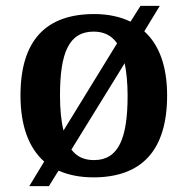

<svg xmlns="http://www.w3.org/2000/svg" viewBox="-20 -596 641 656"><path d="M131 -44 80 40H147L180 -13C214 2 254 10 299 10C464 10 551 -82 551 -270C551 -371 523 -444 473 -489L526 -576H460L426 -522C391 -539 349 -548 302 -548C136 -548 50 -457 50 -270C50 -165 79 -90 131 -44ZM380 -448 197 -150C189 -182 185 -222 185 -270C185 -415 215 -488 300 -488C336 -488 362 -474 380 -448ZM301 -49C267 -49 242 -61 224 -85L406 -380C412 -350 416 -313 416 -270C416 -125 386 -49 301 -49Z"/></svg>

Font: Noto Serif Oriya SemiBold
Style: Regular
Weight: 600
Designer: David Williams
Foundry: Google LLC, David Williams
Version: Version 1.051